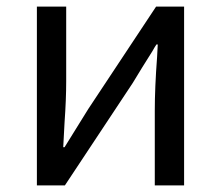

<svg xmlns="http://www.w3.org/2000/svg" viewBox="-20 -563 671 583"><path d="M92 0V-543H181V-316Q181 -261 176 -191Q174 -154 172 -116H176Q192 -142 212 -174Q232 -206 248 -232L454 -543H539V0H450V-227Q450 -297 457 -390Q458 -409 459 -428H455Q449 -419 443 -408Q410 -356 383 -311L177 0Z"/></svg>

Font: Noto Sans CJK KR Regular (TTF)
Style: Regular
Weight: 400
Designer: Ryoko NISHIZUKA 西塚涼子 (kana & ideographs); Paul D. Hunt (Latin, Greek & Cyrillic); Wenlong ZHANG 张文龙 (bopomofo); Sandoll 
Foundry: Adobe Systems Incorporated
Version: Version 1.004;PS 1.004;hotconv 1.0.82;makeotf.lib2.5.63406